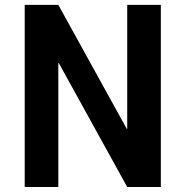

<svg xmlns="http://www.w3.org/2000/svg" viewBox="-20 -750 743 770"><path d="M79.1 0V-730.5H213.9L488.3 -233.4H490.2V-730.5H625V0H490.2L215.8 -497.1H213.9V0Z"/></svg>

Font: Mgen+ 1c bold
Style: Bold
Weight: 700
Designer: [Source Han Sans]
Ryoko NISHIZUKA  (kana & ideographs); Paul D. Hunt (Latin, Greek & Cyrillic); Wenlong ZHANG  (bopomofo
Version: Version 1.059.20150602